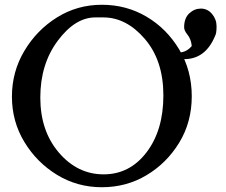

<svg xmlns="http://www.w3.org/2000/svg" viewBox="-20 -765 948 805"><path d="M784 -572Q781 -601 766.5 -619Q752 -637 752 -650Q752 -689 773.5 -709Q795 -729 822.5 -729Q850 -729 869 -706.5Q888 -684 888 -654.5Q888 -625 882 -615Q842 -517 752 -517Q742 -517 732 -518V-545Q762 -546 784 -572ZM219 -32Q134 -84 82 -170Q30 -256 30 -360Q30 -464 82 -551.5Q134 -639 219 -692Q304 -745 407 -745Q510 -745 594.5 -695Q679 -645 731.5 -557.5Q784 -470 784 -361.5Q784 -253 731.5 -167Q679 -81 594.5 -30.5Q510 20 407 20Q304 20 219 -32ZM413 -692H380Q295 -692 222 -594Q149 -496 149 -356Q149 -216 227 -125Q305 -34 414.5 -34Q524 -34 594.5 -126.5Q665 -219 665 -365Q665 -511 587.5 -601.5Q510 -692 413 -692Z"/></svg>

Font: Sawarabi Mincho
Style: Regular
Weight: 400
Version: Version 1.00